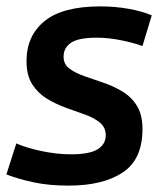

<svg xmlns="http://www.w3.org/2000/svg" viewBox="-35 -571 505 601"><path d="M-15 -25 16 -122Q48 -108 95.5 -98Q143 -88 187 -88Q246 -88 271 -104Q296 -120 296 -147Q296 -172 278 -187Q260 -202 232 -212Q204 -222 172 -233.5Q140 -245 112 -262Q84 -279 66 -307Q48 -335 48 -380Q48 -459 104.5 -505Q161 -551 279 -551Q325 -551 367 -543.5Q409 -536 440 -523L411 -427Q380 -438 341.5 -445.5Q303 -453 268 -453Q210 -453 187 -437Q164 -421 164 -394Q164 -370 182 -356.5Q200 -343 228 -333Q256 -323 287.5 -312.5Q319 -302 347.5 -285Q376 -268 393.5 -240Q411 -212 411 -167Q411 -72 349 -31Q287 10 180 10Q119 10 71.5 0Q24 -10 -15 -25Z"/></svg>

Font: Georama SemiBold
Style: Italic
Weight: 600
Italic angle: -9°
Designer: Jean-Baptiste Levee
Foundry: Production Type
Version: Version 1.000